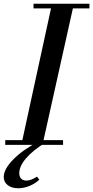

<svg xmlns="http://www.w3.org/2000/svg" viewBox="-34 -774 498 1026"><path d="M80 0 244 -754H361L193 0ZM-6 0V-25H303V0ZM145 -729V-754H444V-729ZM63 232Q29 232 7.5 215.5Q-14 199 -14 172Q-14 130 37 78Q88 26 173 -18L209 -12Q142 29 105.5 71.5Q69 114 69 151Q69 170 79 180.5Q89 191 107 191Q119 191 132.5 186Q146 181 164 170L176 186Q156 206 125 219Q94 232 63 232Z"/></svg>

Font: Libre Bodoni
Style: Italic
Weight: 400
Italic angle: -13°
Designer: Pablo Impallari, Rodrigo Fuenzalida
Foundry: Impallari Type
Version: Version 2.005;gftools[0.9.23]